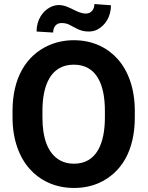

<svg xmlns="http://www.w3.org/2000/svg" viewBox="-20 -920 730 950"><path d="M647 -339V-371C647 -481 615 -568 563 -627C515 -681 443 -721 345 -721C300 -721 259 -712 222 -696C109 -646 42 -534 42 -371V-339C42 -230 75 -142 127 -84C175 -30 249 10 346 10C391 10 431 2 468 -14C581 -64 647 -175 647 -339ZM346 -110C321 -110 299 -115 280 -125C215 -159 190 -239 190 -339V-372C190 -498 231 -600 345 -600C460 -600 499 -498 499 -372V-339C499 -214 460 -110 346 -110ZM405 -853C379 -853 359 -865 340 -874C320 -883 299 -895 271 -895C256 -895 242 -891 228 -884C190 -864 161 -821 161 -764L243 -759C243 -786 258 -806 284 -806C297 -806 308 -804 318 -800C349 -786 373 -764 418 -764C434 -764 449 -767 462 -774C500 -794 529 -836 529 -894L447 -900C447 -873 431 -853 405 -853Z"/></svg>

Font: Asimov
Style: Regular
Weight: 500
Designer: Google
Version: Version 2.000980; 2014